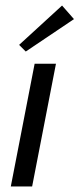

<svg xmlns="http://www.w3.org/2000/svg" viewBox="-20 -673 287 693"><path d="M19 0H96L182 -443H105ZM49 -511 73 -487 247 -604 204 -653Z"/></svg>

Font: KpSans
Style: Italic
Weight: 400
Italic angle: -11°
Version: Version 0.66